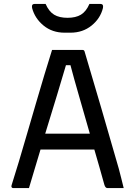

<svg xmlns="http://www.w3.org/2000/svg" viewBox="-20 -961 690 981"><path d="M128 0H47Q43 0 40 -3.5Q37 -7 39 -14Q56 -67 76.5 -135.5Q97 -204 119 -280Q141 -356 163.5 -432.5Q186 -509 207 -579.5Q228 -650 246 -706H401Q407 -706 409.5 -703Q412 -700 413 -695Q454 -558 497.5 -408.5Q541 -259 587 -99Q593 -75 599.5 -50.5Q606 -26 612 0H529Q518 0 513 -18Q501 -62 488 -107Q475 -152 462 -197H187Q173 -150 158 -100.5Q143 -51 128 0ZM317 -628Q298 -563 271 -474Q244 -385 211 -278H439Q410 -380 383.5 -471.5Q357 -563 340 -628ZM437 -941H493Q510 -941 506 -920Q493 -867 448 -830.5Q403 -794 340 -794H310Q247 -794 202.5 -830.5Q158 -867 144 -920Q140 -941 157 -941H213Q230 -902 256.5 -886Q283 -870 325 -870Q367 -870 393.5 -886Q420 -902 437 -941Z"/></svg>

Font: Recursive Sn Lnr St
Style: Regular
Weight: 400
Version: Version 1.079;hotconv 1.0.112;makeotfexe 2.5.65598; ttfautoh